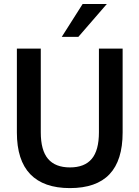

<svg xmlns="http://www.w3.org/2000/svg" viewBox="-20 -954 714 984"><path d="M338 10Q204 10 135.2 -61.2Q66.5 -132.5 66.5 -275V-705H189V-276Q189 -183.5 226.2 -139.8Q263.5 -96 338.5 -96Q413.5 -96 450.2 -139.8Q487 -183.5 487 -276V-705H608.5V-275Q608.5 -132 541.2 -61Q474 10 338 10ZM296.5 -765 403.5 -933.5H527.5L381.5 -765Z"/></svg>

Font: Nunito Sans 12pt ExtraLight SemiCondensed
Style: Regular
Weight: 200
Width: 4
Version: Version 3.101;gftools[0.9.27]